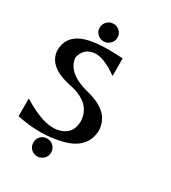

<svg xmlns="http://www.w3.org/2000/svg" viewBox="-181 -825 818 918"><g transform="rotate(30 228.5 -366.0)"><path d="M172 -732C158.7 -732 147.2 -727.2 137.5 -717.5C127.8 -707.8 123 -696.3 123 -683C123 -669.7 127.7 -658.3 137 -649C146.3 -639.7 158 -635 172 -635C184.7 -635 196 -639.7 206 -649C216 -658.3 221 -670 221 -684C221 -697.3 216.2 -708.7 206.5 -718C196.8 -727.3 185.3 -732 172 -732ZM172 -98C158 -98 146.3 -93.3 137 -84C127.7 -74.7 123 -63 123 -49C123 -35 127.7 -23.3 137 -14C146.3 -4.7 158 0 172 0C184.7 0 196 -4.7 206 -14C216 -23.3 221 -35 221 -49C221 -62.3 216.3 -73.8 207 -83.5C197.7 -93.2 186 -98 172 -98ZM292 -610C188 -617.3 113.7 -610.8 69 -590.5C24.3 -570.2 2 -535.7 2 -487C6 -429 51.5 -391.2 138.5 -373.5C225.5 -355.8 269 -312.7 269 -244C266.3 -196 240.7 -167.5 192 -158.5C143.3 -149.5 79 -170 -1 -220V-122C88.3 -103.3 171 -103.8 247 -123.5C323 -143.2 362.7 -186 366 -252C364.7 -320 319.8 -365 231.5 -387C143.2 -409 97.3 -447.7 94 -503C103.3 -539 125.2 -559.5 159.5 -564.5C193.8 -569.5 238 -552.3 292 -513Z"/></g></svg>

Font: Neocyr
Style: Regular
Weight: 400
Designer: Viktar Palstsiuk <vipals@gmail.com>
Version: 1.00